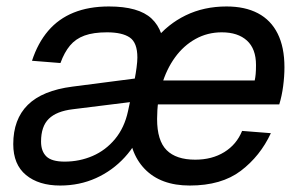

<svg xmlns="http://www.w3.org/2000/svg" viewBox="-20 -562 934 594"><path d="M166 12Q100 12 60.5 -20.5Q21 -53 21 -116Q21 -193 66 -237.5Q111 -282 204 -294L397 -319Q400 -334 402.5 -353Q405 -372 405 -384Q405 -430 381.5 -446Q358 -462 311 -462Q269 -462 241.5 -452Q214 -442 196.5 -421Q179 -400 167 -367L79 -374Q97 -429 129 -466.5Q161 -504 208 -523Q255 -542 317 -542Q409 -542 449 -504.5Q489 -467 489 -392Q489 -377 487.5 -358Q486 -339 482 -320L424 -172Q404 -117 366 -75.5Q328 -34 277 -11Q226 12 166 12ZM180 -62Q226 -62 266.5 -79.5Q307 -97 336 -132Q365 -167 376 -218L382 -246L205 -224Q155 -218 131 -194.5Q107 -171 107 -124Q107 -94 123.5 -78Q140 -62 180 -62ZM567 12Q477 12 427.5 -39.5Q378 -91 378 -182Q378 -257 399 -322.5Q420 -388 459 -437.5Q498 -487 554.5 -514.5Q611 -542 681 -542Q738 -542 778 -521Q818 -500 839 -458Q860 -416 860 -354Q860 -326 856 -295.5Q852 -265 844 -239H453L469 -313H768Q770 -322 771 -333Q772 -344 772 -361Q772 -411 744 -436.5Q716 -462 666 -462Q622 -462 585 -441.5Q548 -421 521.5 -384.5Q495 -348 480.5 -299Q466 -250 466 -194Q466 -127 495.5 -97.5Q525 -68 584 -68Q636 -68 674 -91.5Q712 -115 729 -157L818 -150Q785 -79 725 -33.5Q665 12 567 12Z"/></svg>

Font: Geist
Style: Italic
Weight: 400
Italic angle: -12°
Designer: Basement.studio, Andrés Briganti, Mateo Zaragoza
Foundry: Basement.studio, Vercel, Andrés Briganti, Guido Ferreyra, Mateo Zaragoza
Version: Version 1.500